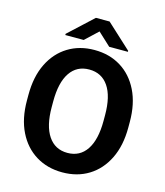

<svg xmlns="http://www.w3.org/2000/svg" viewBox="-131 -1000 951 1108"><g transform="rotate(15 344.5 -446.0)"><path d="M647.5 -372.1V-338.4Q647.5 -230.5 609.1 -152.3Q570.8 -74.2 502.9 -32.2Q435.1 9.8 345.2 9.8Q256.3 9.8 187.7 -32.2Q119.1 -74.2 80.6 -152.3Q42 -230.5 42 -338.4V-372.1Q42 -480.5 80.3 -558.6Q118.7 -636.7 187 -678.7Q255.4 -720.7 344.2 -720.7Q434.1 -720.7 502.2 -678.7Q570.3 -636.7 608.9 -558.6Q647.5 -480.5 647.5 -372.1ZM499.5 -338.4V-373Q499.5 -485.4 459 -544.7Q418.5 -604 344.2 -604Q270 -604 230 -544.7Q189.9 -485.4 189.9 -373V-338.4Q189.9 -226.6 230.5 -166.5Q271 -106.4 345.2 -106.4Q419.4 -106.4 459.5 -166.5Q499.5 -226.6 499.5 -338.4ZM384.8 -901.9 532.2 -766.1V-760.3H420.4L343.8 -831.5L268.1 -760.3H158.2V-767.6L303.2 -901.9Z"/></g></svg>

Font: Vazirmatn RD FD
Style: Bold
Weight: 700
Designer: Saber Rastikerdar
Foundry: Saber Rastikerdar
Version: Version 33.003